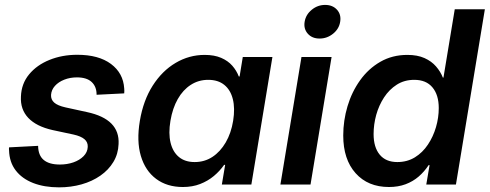

<svg xmlns="http://www.w3.org/2000/svg" viewBox="-20 -766 2033 797"><path d="M225.1 11.7Q164.1 11.7 117.7 -6.3Q71.3 -24.4 45.2 -58.6Q19 -92.8 17.6 -141.6Q17.1 -145 17.1 -147.9Q17.1 -150.9 17.6 -154.3L138.2 -160.6Q138.7 -121.1 161.4 -102.1Q184.1 -83 228.5 -83Q258.8 -83 284.7 -92Q310.5 -101.1 326.9 -117.7Q343.3 -134.3 344.2 -156.2Q345.2 -175.8 330.6 -188.2Q315.9 -200.7 285.2 -207.5L198.2 -226.1Q130.9 -241.2 97.4 -276.6Q64 -312 66.9 -365.2Q68.8 -418.5 100.8 -457.3Q132.8 -496.1 185.3 -517.3Q237.8 -538.6 300.8 -538.6Q389.6 -538.6 440.7 -500.5Q491.7 -462.4 495.6 -398.9Q496.1 -394 496.1 -388.9Q496.1 -383.8 495.6 -378.4L380.9 -372.6Q381.3 -405.8 360.8 -425.3Q340.3 -444.8 299.3 -444.8Q271 -444.8 246.8 -435.3Q222.7 -425.8 208 -409.4Q193.4 -393.1 191.9 -372.1Q190.9 -352.5 205.1 -340.1Q219.2 -327.6 251.5 -320.3L340.8 -300.8Q409.7 -286.1 442.4 -252.9Q475.1 -219.7 472.2 -168Q470.7 -127 450.7 -93.8Q430.7 -60.5 396.7 -36.9Q362.8 -13.2 318.6 -0.7Q274.4 11.7 225.1 11.7Z M739.3 10.3Q673.3 10.3 628.2 -23.4Q583 -57.1 564.7 -118.7Q546.4 -180.2 560.5 -264.2Q574.7 -349.1 613.8 -410.4Q652.8 -471.7 709 -504.9Q765.1 -538.1 829.6 -538.1Q869.6 -538.1 897.9 -525.9Q926.3 -513.7 944.1 -493.4Q961.9 -473.1 971.2 -448.7H974.6L987.8 -529.3H1110.8L1023.4 0H900.9L914.6 -81.5H910.2Q892.6 -56.2 867.7 -35.4Q842.8 -14.6 810.8 -2.2Q778.8 10.3 739.3 10.3ZM788.1 -93.3Q829.1 -93.3 861.8 -114.7Q894.5 -136.2 917 -174.8Q939.5 -213.4 947.8 -264.6Q956.1 -316.4 946.5 -354.5Q937 -392.6 911.1 -413.6Q885.3 -434.6 844.2 -434.6Q804.2 -434.6 772 -413.8Q739.7 -393.1 718 -355Q696.3 -316.9 687.5 -264.6Q678.7 -212.4 688 -173.8Q697.3 -135.3 722.7 -114.3Q748 -93.3 788.1 -93.3Z M1144 0 1231.4 -529.3H1356.4L1269 0ZM1306.6 -606Q1275.4 -606 1257.6 -626.2Q1239.7 -646.5 1244.6 -675.8Q1249.5 -705.6 1274.2 -725.6Q1298.8 -745.6 1329.6 -745.6Q1360.8 -745.6 1378.9 -725.6Q1397 -705.6 1392.1 -675.8Q1387.7 -646.5 1362.8 -626.2Q1337.9 -606 1306.6 -606Z M1594.7 10.3Q1507.3 10.3 1456.1 -47.1Q1404.8 -104.5 1404.8 -203.6Q1404.8 -265.6 1422.6 -325.2Q1440.4 -384.8 1474.9 -432.9Q1509.3 -481 1558.8 -509.5Q1608.4 -538.1 1670.9 -538.1Q1712.9 -538.1 1742.2 -524.9Q1771.5 -511.7 1790 -490.2Q1808.6 -468.8 1818.4 -443.8H1820.8L1867.7 -727.5H1992.7L1872.6 0H1749.5L1763.2 -80.6H1759.3Q1741.7 -53.7 1718 -33.2Q1694.3 -12.7 1663.6 -1.2Q1632.8 10.3 1594.7 10.3ZM1629.4 -93.3Q1670.4 -93.3 1702.4 -113Q1734.4 -132.8 1756.3 -165.8Q1778.3 -198.7 1789.8 -238.3Q1801.3 -277.8 1801.3 -317.4Q1801.3 -372.1 1775.1 -403.3Q1749 -434.6 1699.7 -434.6Q1658.7 -434.6 1627.2 -414.6Q1595.7 -394.5 1574.2 -361.6Q1552.7 -328.6 1541.7 -289.1Q1530.8 -249.5 1530.8 -209.5Q1530.8 -154.8 1556.2 -124Q1581.5 -93.3 1629.4 -93.3Z"/></svg>

Font: Inter 24pt SemiBold
Style: Italic
Weight: 600
Italic angle: -9.3988°
Designer: Rasmus Andersson
Foundry: rsms
Version: Version 4.001;git-66647c0bb